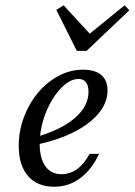

<svg xmlns="http://www.w3.org/2000/svg" viewBox="-20 -686 503 717"><path d="M182.3 11.3Q119.4 11.3 84.7 -28.6Q50 -68.5 50 -141.1Q50 -197.6 69.4 -248.8Q88.7 -300 122.2 -339.9Q155.6 -379.8 199.2 -402.8Q242.7 -425.8 290.3 -425.8Q334.7 -425.8 358.1 -406Q381.5 -386.3 381.5 -348.4Q381.5 -303.2 348.8 -263.3Q316.1 -223.4 256.5 -193.1Q196.8 -162.9 114.5 -145.2V-174.2Q176.6 -191.9 220.6 -217.7Q264.5 -243.5 287.5 -275.4Q310.5 -307.3 310.5 -343.5Q310.5 -366.9 300.8 -379Q291.1 -391.1 273.4 -391.1Q247.6 -391.1 221.8 -369.8Q196 -348.4 174.6 -312.9Q153.2 -277.4 140.7 -234.7Q128.2 -191.9 128.2 -149.2Q128.2 -94.4 149.6 -64.9Q171 -35.5 209.7 -35.5Q241.1 -35.5 267.7 -54.4Q294.4 -73.4 314.5 -111.3H350Q321.8 -51.6 279 -20.2Q236.3 11.3 182.3 11.3ZM445.2 -666.1 462.9 -647.6 303.2 -496H266.9L190.3 -649.2L217.7 -666.1L329.8 -544.4L292.7 -541.9Z"/></svg>

Font: Playfair 9pt
Style: Italic
Weight: 400
Italic angle: -15.6°
Designer: Claus Eggers Sørensen
Foundry: Claus Eggers Sørensen
Version: Version 2.001;gftools[0.9.30]